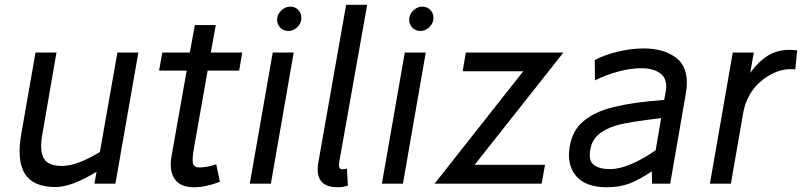

<svg xmlns="http://www.w3.org/2000/svg" viewBox="-20 -770 3362 805"><path d="M472.2 -549.8H560.1L463.9 0H376L384.8 -49.8Q279.8 14.2 212.9 14.2Q118.7 14.2 84 -42Q49.3 -98.1 69.8 -211.9L128.9 -549.8H216.8L157.2 -205.1Q145.5 -137.7 163.6 -106Q181.6 -74.2 240.2 -74.2Q302.2 -74.2 398.9 -132.8Z M850.6 -474.1 793 -147.9Q784.7 -100.1 789.3 -84Q793.9 -67.9 815.9 -67.9Q848.1 -67.9 886.7 -81.1L901.9 -7.8Q842.8 15.1 792 15.1Q735.8 15.1 711.9 -20.3Q688 -55.7 699.7 -118.2L762.7 -474.1H647L660.6 -549.8H775.9L796.9 -665H884.8L863.8 -549.8H995.6L982.9 -474.1Z M1196.8 -742.2Q1219.7 -742.2 1233.4 -725.3Q1247.1 -708.5 1242.7 -686Q1239.7 -667.5 1223.9 -653.8Q1208 -640.1 1189.5 -640.1Q1166.5 -640.1 1152.6 -657Q1138.7 -673.8 1142.6 -696.8Q1146.5 -715.3 1162.4 -728.8Q1178.2 -742.2 1196.8 -742.2ZM1115.7 0H1027.3L1123.5 -549.8H1211.4Z M1402.3 -90.8Q1397.5 -60.1 1414.6 -60.1Q1421.4 -60.1 1434.6 -63L1438.5 7.8Q1421.4 15.1 1395.5 15.1Q1294.9 15.1 1315.4 -92.8L1431.2 -750H1519.5Z M1750.5 -742.2Q1773.4 -742.2 1787.1 -725.3Q1800.8 -708.5 1796.4 -686Q1793.5 -667.5 1777.6 -653.8Q1761.7 -640.1 1743.2 -640.1Q1720.2 -640.1 1706.3 -657Q1692.4 -673.8 1696.3 -696.8Q1700.2 -715.3 1716.1 -728.8Q1731.9 -742.2 1750.5 -742.2ZM1669.4 0H1581.1L1677.2 -549.8H1765.1Z M2342.3 -549.8 1970.2 -79.1H2265.1L2251 0H1802.2L2173.8 -471.2H1919.9L1933.1 -549.8Z M2678.7 -566.9Q2720.7 -566.9 2755.1 -557.1Q2789.6 -547.4 2816.4 -526.4Q2843.3 -505.4 2854 -468.3Q2864.7 -431.2 2856 -380.9L2790 0H2713.9L2712.9 -51.8Q2661.1 -16.6 2619.6 -0.7Q2578.1 15.1 2523.9 15.1Q2435.5 15.1 2395.5 -32Q2355.5 -79.1 2368.7 -155.8Q2374.5 -189.5 2388.4 -215.8Q2402.3 -242.2 2426.5 -262.2Q2450.7 -282.2 2481.7 -296.9Q2512.7 -311.5 2556.6 -322Q2600.6 -332.5 2650.1 -339.4Q2699.7 -346.2 2764.6 -351.1L2771 -383.8Q2780.3 -436 2751.5 -460Q2722.7 -483.9 2668 -483.9Q2622.1 -483.9 2570.1 -469.5Q2518.1 -455.1 2474.6 -433.1L2473.6 -518.1Q2511.7 -539.1 2568.6 -553Q2625.5 -566.9 2678.7 -566.9ZM2455.1 -143.1Q2446.3 -97.7 2469 -79.3Q2491.7 -61 2538.1 -61Q2577.6 -61 2628.7 -83Q2679.7 -105 2729 -140.1L2752 -274.9Q2623 -259.3 2578.6 -248Q2494.6 -226.6 2468.3 -180.7Q2458.5 -164.1 2455.1 -143.1Z M3288.6 -561Q3299.8 -561 3322.3 -559.1L3314.5 -479Q3306.6 -480 3293.5 -480Q3240.7 -480 3187.3 -442.4Q3133.8 -404.8 3110.4 -346.2Q3102.5 -329.6 3098.6 -307.1V-311L3044.4 0H2956.5L3052.2 -549.8H3140.6L3125.5 -464.8Q3161.6 -513.7 3200.7 -537.4Q3239.7 -561 3288.6 -561ZM3098.6 -307.1V-305.2Z"/></svg>

Font: Stilu
Style: Italic
Weight: 400
Italic angle: -10°
Designer: Genilson Lima Santos
Foundry: Genilson Lima Santos
Version: Version 1.200;PS 001.200;hotconv 1.0.88;makeotf.lib2.5.64775